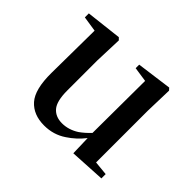

<svg xmlns="http://www.w3.org/2000/svg" viewBox="-126 -719 919 919"><g transform="rotate(45 333.5 -260.0)"><path d="M258 16Q185 16 144.5 -29.5Q104 -75 105 -187L108 -476L30 -488V-515L212 -536L223 -525L218 -385V-181Q218 -109 242.5 -80.5Q267 -52 311 -52Q355 -52 396 -78Q423 -97 447 -123L449 -477L374 -488V-512L553 -536L563 -525L559 -385V-35L631 -28V1L451 11L448 -89Q414 -46 371 -18Q321 16 258 16Z"/></g></svg>

Font: Early Summer Mincho SemiBold
Style: Regular
Weight: 600
Designer: GuiWonder
Version: Version 1.002